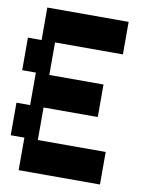

<svg xmlns="http://www.w3.org/2000/svg" viewBox="-84 -791 669 872"><g transform="rotate(10 250.0 -355.0)"><path d="M63 20V-130H0V-280H63V-430H0V-580H63V-730H438V-580H125V-430H375V-280H125V-130H438V20Z"/></g></svg>

Font: 2P VHS
Style: Regular
Weight: 400
Designer: CodeMan38
Foundry: CodeMan38
Version: Version 3.000